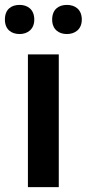

<svg xmlns="http://www.w3.org/2000/svg" viewBox="-33 -764 354 784"><path d="M-13 -684C-13 -644 13 -625 47 -625C79 -625 107 -644 107 -684C107 -726 79 -744 47 -744C13 -744 -13 -726 -13 -684ZM180 -684C180 -644 207 -625 240 -625C273 -625 301 -644 301 -684C301 -726 273 -744 240 -744C207 -744 180 -726 180 -684ZM207 0V-542H81V0Z"/></svg>

Font: Noto Sans Arabic SemBd
Style: Regular
Weight: 600
Designer: Monotype Design Team, Nadine Chahine, Nizar Qandah and Khaled Hosny
Foundry: Monotype Imaging Inc.
Version: Version 2.012